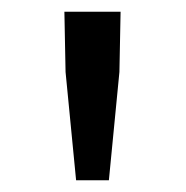

<svg xmlns="http://www.w3.org/2000/svg" viewBox="-20 -791 318 328"><path d="M110 -483H166L184 -668L186 -771H90L92 -668Z"/></svg>

Font: Source Han Sans HK
Style: Regular
Weight: 400
Designer: Ryoko NISHIZUKA 西塚涼子 (kana, bopomofo & ideographs); Paul D. Hunt (Latin, Greek & Cyrillic); Sandoll Communications 산돌커뮤니
Foundry: Adobe
Version: Version 2.000;hotconv 1.0.107;makeotfexe 2.5.65593